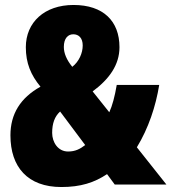

<svg xmlns="http://www.w3.org/2000/svg" viewBox="-20 -743 690 773"><path d="M276 -723C159 -723 84 -653 84 -553C84 -489 104 -441 143 -394C62 -349 22 -284 22 -198C22 -71 91 10 227 10C305 10 360 -8 411 -42L442 0H650L531 -150C578 -227 607 -315 621 -401H450C442 -354 432 -317 420 -291L353 -375C419 -424 461 -481 461 -553C461 -658 396 -723 276 -723ZM275 -605C297 -605 313 -590 313 -560C313 -529 298 -495 271 -474C248 -502 237 -529 237 -554C237 -589 254 -605 275 -605ZM222 -294 323 -159C302 -143 283 -133 254 -133C213 -133 190 -171 190 -208C190 -246 200 -274 222 -294Z"/></svg>

Font: Noto Sans Bengali ExtraCondensed Black
Style: Regular
Weight: 900
Width: 2
Designer: Joana Ranito - Universal Thirst; Jelle Bosma - Monotype Design Team
Foundry: Universal Thirst ehf.
Version: Version 3.000